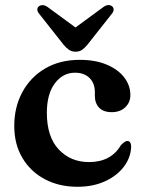

<svg xmlns="http://www.w3.org/2000/svg" viewBox="-20 -721 566 754"><path d="M492 -347.5Q492 -319 472 -299.8Q452 -280.5 418.5 -280.5Q386 -280.5 369.2 -298.2Q352.5 -316 352.5 -344.5V-360Q352.5 -394 331.5 -414.8Q310.5 -435.5 274.5 -435.5Q227 -435.5 195.5 -393.8Q164 -352 164 -278Q164 -183.5 210.8 -134Q257.5 -84.5 329.5 -84.5Q415.5 -84.5 454.5 -150.5Q470.5 -167.5 480 -167.5Q488 -167.5 491.8 -160.5Q495.5 -153.5 495 -143Q493 -101 465.8 -65.5Q438.5 -30 391.8 -8.8Q345 12.5 284.5 12.5Q212 12.5 156 -17.2Q100 -47 68 -100.8Q36 -154.5 36 -226.5Q36 -300.5 67.8 -359.2Q99.5 -418 157.2 -452Q215 -486 293.5 -486Q354.5 -486 399 -467.2Q443.5 -448.5 467.8 -417Q492 -385.5 492 -347.5ZM323 -545Q312 -532 301.8 -525Q291.5 -518 277 -518Q262 -518 251.5 -525Q241 -532 230 -545L134.5 -666Q126.5 -675.5 126.5 -683.5Q126.5 -691.5 132 -695.5Q147 -707.5 167.5 -693L276.5 -613L385.5 -693Q406 -708 421 -695.5Q426 -691.5 426.2 -683.5Q426.5 -675.5 418.5 -666Z"/></svg>

Font: Fraunces 9pt SemiBold
Style: Regular
Weight: 600
Version: Version 1.000;[b76b70a41]